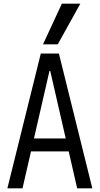

<svg xmlns="http://www.w3.org/2000/svg" viewBox="-20 -1020 540 1040"><path d="M20 0 201 -730H299L480 0H398L252 -636H248L102 0ZM112 -200V-270H388V-200ZM293 -780H213L315 -1000H415Z"/></svg>

Font: M PLUS 1 Code
Style: Regular
Weight: 400
Designer: Coji Morishita
Foundry: UNDERFOREST DESIGN
Version: Version 1.005